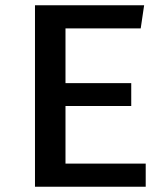

<svg xmlns="http://www.w3.org/2000/svg" viewBox="-20 -710 640 730"><path d="M229 -394H479V-307H229V-88H534V0H113V-690H528L515 -602H229Z"/></svg>

Font: Fira Mono Medium
Style: Regular
Weight: 500
Designer: Carrois Corporate & Edenspiekermann AG
Foundry: Carrois Corporate GbR & Edenspiekermann AG
Version: Version 3.206